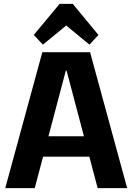

<svg xmlns="http://www.w3.org/2000/svg" viewBox="-20 -969 682 989"><path d="M198 -700H444L635 0H483L323 -605H319L159 0H7ZM172 -267H470V-162H172ZM154 -789 287 -949H355L487 -789L441 -739L278 -873H364L201 -739Z"/></svg>

Font: Pathway Extreme SemiCondensed
Style: Bold
Weight: 700
Width: 4
Version: Version 1.001;gftools[0.9.26]